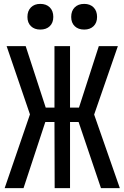

<svg xmlns="http://www.w3.org/2000/svg" viewBox="-20 -967 640 987"><path d="M4 0 134 -379 14 -730H112L215 -414H260V-730H340V-414H386L488 -730H586L464 -378L596 0H499L384 -340H340V0H261L260 -340H213L101 0ZM413 -815Q382 -815 364 -832.5Q346 -850 346 -880Q346 -911 364 -929Q382 -947 413 -947Q443 -947 461 -929Q479 -911 479 -880Q479 -850 461 -832.5Q443 -815 413 -815ZM187 -815Q157 -815 139 -832.5Q121 -850 121 -880Q121 -911 139 -929Q157 -947 187 -947Q218 -947 236 -929Q254 -911 254 -880Q254 -850 236 -832.5Q218 -815 187 -815Z"/></svg>

Font: Pitagon Sans Mono Medium
Style: Regular
Weight: 500
Monospace: yes
Designer: Travis Tran
Foundry: Pitagon
Version: Version 1.001; ttfautohint (v1.8.4.7-5d5b);gftools[0.9.26]